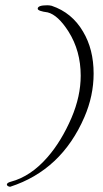

<svg xmlns="http://www.w3.org/2000/svg" viewBox="-20 -625 392 728"><path d="M18 83Q14 83 10 80.5Q6 78 6 75Q6 68 21 64Q97 44 161 -30Q213 -90 251 -178Q286 -260 286 -338Q286 -432 240 -505Q200 -568 161 -578Q123 -583 123 -592Q123 -605 159 -605Q164 -605 168 -604.5Q172 -604 176 -603Q253 -577 295 -505Q335 -438 335 -346Q335 -262 300 -181Q213 20 19 83Z"/></svg>

Font: Ephesis
Style: Regular
Weight: 400
Designer: Robert E. Leuschke
Foundry: Robert E. Leuschke
Version: Version 1.010; ttfautohint (v1.8.3)